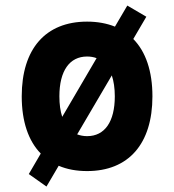

<svg xmlns="http://www.w3.org/2000/svg" viewBox="-20 -605 626 690"><path d="M147 65.4 190.9 -9.3C220.7 3.4 254.4 9.8 293 9.8C441.9 9.8 527.8 -87.9 527.8 -258.8C527.8 -349.1 503.9 -419.4 459 -464.8L505.9 -544.9L437.5 -585L393.1 -509.3C363.8 -521 330.6 -527.3 293 -527.3C144 -527.3 58.1 -429.7 58.1 -258.8C58.1 -168.5 82 -98.6 126.5 -53.2L83.5 20.5ZM293 -115.7C279.8 -115.7 268.1 -118.2 257.3 -122.1L381.8 -334C388.7 -313.5 392.6 -288.1 392.6 -258.8C392.6 -167.5 356.4 -115.7 293 -115.7ZM203.6 -185.1C196.8 -205.6 193.4 -230.5 193.4 -258.8C193.4 -350.6 230 -401.9 293 -401.9C305.2 -401.9 316.9 -399.9 327.1 -396Z"/></svg>

Font: Cascadia Mono NF
Style: Bold
Weight: 700
Monospace: yes
Designer: Aaron Bell
Foundry: Saja Typeworks
Version: Version 2404.023